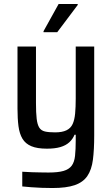

<svg xmlns="http://www.w3.org/2000/svg" viewBox="-20 -744 564 966"><path d="M244 202Q217 202 189.5 201Q162 200 137 198Q112 196 92 194V120Q119 122 141 122.5Q163 123 184 123.5Q205 124 224 124Q272 124 299.5 116Q327 108 340.5 90Q354 72 357.5 40.5Q361 9 361 -39V-66H355Q346 -44 328.5 -28Q311 -12 283.5 -4Q256 4 216 4Q167 4 137.5 -8.5Q108 -21 93 -46Q78 -71 73 -109Q68 -147 68 -198V-510H161V-226Q161 -176 164.5 -146.5Q168 -117 177.5 -102Q187 -87 206 -82.5Q225 -78 257 -78Q293 -78 314.5 -88.5Q336 -99 345.5 -120Q355 -141 358 -173Q361 -205 361 -248V-510H454V-63Q454 9 447.5 59.5Q441 110 419.5 141.5Q398 173 356 187.5Q314 202 244 202ZM199 -582V-587L275 -724H371V-719L268 -582Z"/></svg>

Font: Saira SemiCondensed Medium
Style: Regular
Weight: 500
Width: 4
Designer: Hector Gatti with collaboration of the Omnibus-Type team
Foundry: Omnibus-Type
Version: Version 1.101